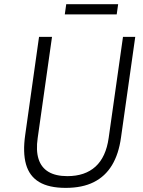

<svg xmlns="http://www.w3.org/2000/svg" viewBox="-20 -902 694 932"><path d="M299 10Q217.5 10 170 -18.5Q122.5 -47 106.2 -104.5Q90 -162 102.5 -248L169.5 -723H232.5L163 -232.5Q154 -171.5 167.2 -130Q180.5 -88.5 215.5 -67.8Q250.5 -47 307 -47Q392.5 -47 443.5 -93.2Q494.5 -139.5 507.5 -232.5L577 -723H636.5L567.5 -235.5Q556.5 -154.5 523.5 -100Q490.5 -45.5 435 -17.8Q379.5 10 299 10ZM294.5 -832 301.5 -881.5H553.5L546.5 -832Z"/></svg>

Font: Public Sans Thin ExtraLight
Style: Italic
Weight: 250
Italic angle: -8°
Version: Version 2.001